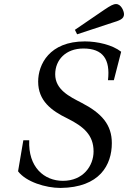

<svg xmlns="http://www.w3.org/2000/svg" viewBox="-20 -911 631 946"><path d="M349 -764 360 -742 530 -798C569 -810 591 -817 591 -841C591 -856 577 -891 552 -891C538 -891 524 -883 494 -863ZM69 -67C108 -15 205 15 278 15C472 13 531 -99 531 -206C531 -296 482 -353 381 -405C323 -435 252 -469 252 -545C252 -616 304 -672 391 -672C487 -672 524 -619 512 -516H541L577 -656C534 -690 460 -707 398 -707C223 -707 168 -593 168 -509C168 -415 232 -366 313 -327C393 -287 441 -245 441 -165C441 -94 390 -20 290 -20C198 -20 118 -87 124 -220H95Z"/></svg>

Font: Heuristica
Style: Italic
Weight: 400
Italic angle: -13°
Version: Version 1.0.1